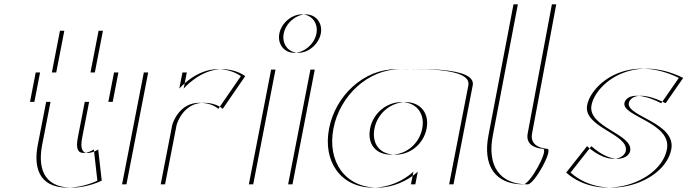

<svg xmlns="http://www.w3.org/2000/svg" viewBox="-20 -845 3151 880"><path d="M237.7 -513 274.8 -704H451.8L414.7 -513H522.7L496.5 -378H388.5L356.8 -215C347.5 -167 355 -144 383 -144C406 -144 430.1 -160 430.1 -160L446.3 -17C446.3 -17 383.1 15 310.1 15C169.1 15 155.5 -90 173.2 -181L211.5 -378H137.5L163.7 -513ZM217.7 -513H143.7L117.5 -378H191.5L153.2 -181C135.5 -90 149.1 15 290.1 15C363.1 15 426.3 -17 426.3 -17L410.1 -160C410.1 -160 386 -144 363 -144C335 -144 327.5 -167 336.8 -215L368.5 -378H476.5L502.7 -513H394.7L431.8 -704H254.8Z M836.2 -513 821.8 -439C821.8 -439 897.1 -528 998.1 -528C1064.1 -528 1103.9 -496 1103.9 -496L1000.8 -346C1000.8 -346 973.2 -374 914.2 -374C822.2 -374 791.5 -283 789 -270L736.5 0H559.5L659.2 -513ZM816.2 -513H639.2L539.5 0H716.5L769 -270C771.5 -283 802.2 -374 894.2 -374C953.2 -374 980.8 -346 980.8 -346L1083.9 -496C1083.9 -496 1044.1 -528 978.1 -528C877.1 -528 801.8 -439 801.8 -439Z M1280.3 -691C1289.6 -739 1336.4 -779 1382.4 -779C1428.4 -779 1459.6 -739 1450.3 -691C1441 -643 1394.2 -603 1348.2 -603C1302.2 -603 1271 -643 1280.3 -691ZM1140.5 0 1242.7 -526H1422.7L1320.5 0ZM1260.3 -691C1251 -643 1282.2 -603 1328.2 -603C1374.2 -603 1421 -643 1430.3 -691C1439.6 -739 1408.4 -779 1362.4 -779C1316.4 -779 1269.6 -739 1260.3 -691ZM1120.5 0H1300.5L1402.7 -526H1222.7Z M1696.3 -256C1710.1 -327 1772.8 -377 1839.8 -377C1905.8 -377 1949.1 -327 1935.3 -256C1921.7 -186 1861.9 -136 1792.9 -136C1720.9 -136 1682.7 -186 1696.3 -256ZM2146.7 -454 2058.5 0H1883.5L1894.8 -58C1848.6 -16 1780.6 15 1710.6 15C1560.6 15 1479.1 -106 1508.3 -256C1537.4 -406 1666.1 -528 1816.1 -528C1885.1 -528 2163.2 -541 2146.7 -454ZM1676.3 -256C1662.7 -186 1700.9 -136 1772.9 -136C1841.9 -136 1901.7 -186 1915.3 -256C1929.1 -327 1885.8 -377 1819.8 -377C1752.8 -377 1690.1 -327 1676.3 -256ZM2126.7 -454C2143.2 -541 1865.1 -528 1796.1 -528C1646.1 -528 1517.4 -406 1488.3 -256C1459.1 -106 1540.6 15 1690.6 15C1760.6 15 1828.6 -16 1874.8 -58L1863.5 0H2038.5Z M2398.6 0C2268.6 0 2211.9 -86 2238.9 -225L2353.5 -825H2529.5L2418.7 -234C2406.1 -169.4 2477.3 -163.9 2487.9 -163C2517.8 -160.5 2429.2 0 2398.6 0ZM2378.6 0C2409.2 0 2497.8 -160.5 2467.9 -163C2457.3 -163.9 2386.1 -169.4 2398.7 -234L2509.5 -825H2333.5L2218.9 -225C2191.9 -86 2248.6 0 2378.6 0Z M2690.5 -175C2792.5 -85 2861.6 -119 2868.2 -153C2883.4 -231 2671.3 -261.4 2691.1 -363C2709.9 -460 2878.5 -602 3111.4 -488L3030.8 -372C2906.9 -434 2866.7 -397 2862 -373C2849.9 -311 3080.5 -283 3056.6 -160C3027.2 -9 2754.6 87 2595 -54ZM2670.5 -175 2575 -54C2734.6 87 3007.2 -9 3036.6 -160C3060.5 -283 2829.9 -311 2842 -373C2846.7 -397 2886.9 -434 3010.8 -372L3091.4 -488C2858.5 -602 2689.9 -460 2671.1 -363C2651.3 -261.4 2863.4 -231 2848.2 -153C2841.6 -119 2772.5 -85 2670.5 -175Z"/></svg>

Font: Hussar Plate
Style: Obl
Weight: 700
Foundry: Cannot Into Space Fonts
Version: Version 0.798247